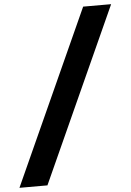

<svg xmlns="http://www.w3.org/2000/svg" viewBox="-104 -828 674 991"><g transform="rotate(-5 233.0 -332.5)"><path d="M-44 119 365 -784H510L101 119Z"/></g></svg>

Font: DM Sans 16pt Black
Style: Italic
Weight: 900
Italic angle: -10°
Version: Version 4.004;gftools[0.9.30]